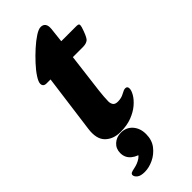

<svg xmlns="http://www.w3.org/2000/svg" viewBox="-264 -626 888 888"><g transform="rotate(-45 180.5 -181.5)"><path d="M144 16Q96 16 68 -12Q40 -40 48 -100L86 -385H60Q38 -385 38 -405Q38 -417 52.5 -439.5Q67 -462 90.5 -487.5Q114 -513 139.5 -536Q165 -559 188 -574Q211 -589 225 -589Q241 -589 248.5 -578.5Q256 -568 254 -547L246 -475H343Q358 -475 360 -470Q362 -465 359 -454Q346 -413 335.5 -399Q325 -385 297 -385H232L208 -191Q206 -172 204.5 -155Q203 -138 203 -124Q203 -111 209.5 -101.5Q216 -92 234 -92Q257 -92 274.5 -102Q292 -112 301 -112Q315 -112 315 -97Q315 -84 304 -65Q293 -46 271.5 -27.5Q250 -9 218 3.5Q186 16 144 16ZM41 196Q41 189 47.5 185.5Q54 182 70 179Q95 174 114 161Q133 148 137 120L148 153Q120 153 96.5 134Q73 115 73 84Q73 55 93 37Q113 19 142 19Q177 19 198.5 43.5Q220 68 220 106Q220 145 199.5 171.5Q179 198 149.5 212Q120 226 92 226Q65 226 53 216Q41 206 41 196Z"/></g></svg>

Font: Alkatra
Style: Bold
Weight: 700
Designer: Suman Bhandary
Version: Version 1.100;gftools[0.9.22]